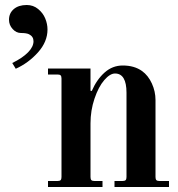

<svg xmlns="http://www.w3.org/2000/svg" viewBox="-20 -748 712 768"><path d="M16 -669C16 -655 20.8 -642.7 30.5 -632C40.2 -621.3 51.3 -616 64 -616C78.7 -616 89.3 -614.3 96 -611C108 -605 114 -595.7 114 -583C114 -568.3 106.7 -553.5 92 -538.5C77.3 -523.5 56.3 -509.3 29 -496L43 -473C77 -488.3 106.7 -510.2 132 -538.5C157.3 -566.8 170 -597.3 170 -630C170 -644.7 167 -659.3 161 -674C155 -688.7 145.5 -701.3 132.5 -712C119.5 -722.7 104.3 -728 87 -728C65 -728 47.7 -722.5 35 -711.5C22.3 -700.5 16 -686.3 16 -669ZM172 0H390V-24H358C352 -24 347.8 -25.2 345.5 -27.5C343.2 -29.8 342 -34 342 -40V-254C342 -288.7 347.3 -321.8 358 -353.5C368.7 -385.2 381.7 -409.8 397 -427.5C412.3 -445.2 426.7 -454 440 -454C470.7 -454 486 -428.3 486 -377V-40C486 -34 484.8 -29.8 482.5 -27.5C480.2 -25.2 476 -24 470 -24H438V0H656V-24H618C612 -24 607.8 -25.2 605.5 -27.5C603.2 -29.8 602 -34 602 -40V-348C602 -370.7 597.2 -392.7 587.5 -414C577.8 -435.3 564.7 -452 548 -464C527.3 -478.7 501.7 -486 471 -486C443.7 -486 419.5 -476.7 398.5 -458C377.5 -439.3 360.3 -414.7 347 -384L342 -385V-474H172V-450H210C216 -450 220.2 -448.8 222.5 -446.5C224.8 -444.2 226 -440 226 -434V-40C226 -34 224.8 -29.8 222.5 -27.5C220.2 -25.2 216 -24 210 -24H172Z"/></svg>

Font: Km Standard TT
Style: Bold
Weight: 700
Designer: Alexey Kryukov <alexios@thessalonica.org.ru>
Version: Version 2.0.2